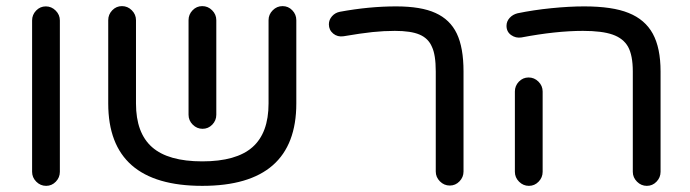

<svg xmlns="http://www.w3.org/2000/svg" viewBox="-20 -602 2258 628"><path d="M85 -40V-535.2Q85 -553.7 98.1 -567.4Q111.3 -581.1 129.9 -581.1Q148.4 -581.1 162.1 -567.4Q175.8 -553.7 175.8 -535.2V-40Q175.8 -21.5 162.6 -7.8Q149.4 5.9 130.9 5.9Q112.3 5.9 98.6 -7.8Q85 -21.5 85 -40Z M334 -263.7V-536.1Q334 -554.7 347.2 -568.4Q360.4 -582 378.9 -582Q397.5 -582 411.1 -568.4Q424.8 -554.7 424.8 -536.1V-263.7Q424.8 -167 477.5 -120.6Q530.3 -74.2 641.6 -74.2Q752.9 -74.2 805.7 -120.6Q858.4 -167 858.4 -263.7V-536.1Q858.4 -554.7 872.1 -568.4Q885.7 -582 904.3 -582Q922.9 -582 936 -568.4Q949.2 -554.7 949.2 -536.1V-263.7Q949.2 5.9 641.6 5.9Q334 5.9 334 -263.7ZM596.7 -536.1Q596.7 -554.7 609.9 -568.4Q623 -582 641.6 -582Q660.2 -582 673.8 -568.4Q687.5 -554.7 687.5 -536.1V-226.6Q687.5 -208 674.3 -194.3Q661.1 -180.7 642.6 -180.7Q624 -180.7 610.4 -194.3Q596.7 -208 596.7 -226.6Z M1405.3 -41V-368.2Q1405.3 -422.9 1392.6 -449.2Q1380.9 -476.6 1352.5 -488.8Q1324.2 -501 1271.5 -501Q1235.4 -501 1198.2 -497.1Q1161.1 -493.2 1103.5 -483.4Q1084 -480.5 1069.8 -492.2Q1055.7 -503.9 1055.7 -522.5Q1055.7 -537.1 1065.9 -548.8Q1076.2 -560.5 1091.8 -563.5Q1187.5 -581.1 1275.4 -581.1Q1357.4 -581.1 1404.3 -559.6Q1452.1 -538.1 1474.1 -492.2Q1496.1 -446.3 1496.1 -368.2V-41Q1496.1 -22.5 1482.9 -8.8Q1469.7 4.9 1451.2 4.9Q1432.6 4.9 1418.9 -8.8Q1405.3 -22.5 1405.3 -41Z M2049.8 -40V-368.2Q2049.8 -420.9 2034.2 -449.2Q2018.6 -476.6 1983.9 -488.8Q1949.2 -501 1886.7 -501Q1798.8 -501 1685.5 -479.5Q1667 -476.6 1651.9 -487.3Q1636.7 -498 1636.7 -517.6Q1636.7 -532.2 1647 -543.5Q1657.2 -554.7 1672.9 -558.6Q1724.6 -569.3 1783.2 -575.2Q1841.8 -581.1 1890.6 -581.1Q1983.4 -581.1 2036.1 -559.6Q2089.8 -538.1 2115.2 -491.7Q2140.6 -445.3 2140.6 -368.2V-40Q2140.6 -21.5 2127.4 -7.8Q2114.3 5.9 2095.7 5.9Q2077.1 5.9 2063.5 -7.8Q2049.8 -21.5 2049.8 -40ZM1664.1 -302.7Q1664.1 -321.3 1677.2 -335Q1690.4 -348.6 1709 -348.6Q1727.5 -348.6 1741.2 -335Q1754.9 -321.3 1754.9 -302.7V-40Q1754.9 -21.5 1741.7 -7.8Q1728.5 5.9 1710 5.9Q1691.4 5.9 1677.7 -7.8Q1664.1 -21.5 1664.1 -40Z"/></svg>

Font: jf-openhuninn-2.0
Style: Regular
Weight: 400
Designer: [Kosugi Maru]
Designed by MOTOYA      

[Varela Round]
Joe Prince (Latin component); Avraham Cornfeld (Hebrew component)
Foundry: justfont CO.,LTD.
Version: 2.0